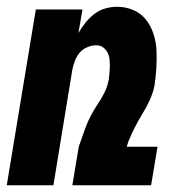

<svg xmlns="http://www.w3.org/2000/svg" viewBox="-20 -548 540 568"><path d="M0 0 86 -520H224L212 -450Q221 -466 233 -481Q245 -496 259.5 -507Q274 -518 291.5 -523Q309 -528 326 -528Q352 -528 375 -518Q398 -508 412.5 -489Q427 -470 434.5 -446.5Q442 -423 443 -398Q444 -373 442.5 -347Q441 -321 437 -295Q433 -274 423.5 -253Q414 -232 402 -212.5Q390 -193 379.5 -172.5Q369 -152 360 -130L355 -114H446L427 0H194L213 -114L232 -168Q239 -187 248 -204.5Q257 -222 268.5 -239Q280 -256 289 -274Q298 -292 301 -310L302 -313Q303 -324 304 -334.5Q305 -345 305 -355.5Q305 -366 303.5 -376Q302 -386 297 -394.5Q292 -403 284 -408.5Q276 -414 265 -414Q252 -414 238.5 -408.5Q225 -403 216 -392.5Q207 -382 202 -369Q197 -356 194 -342L138 0Z"/></svg>

Font: Iosevka Heavy Oblique
Style: Regular
Weight: 900
Italic angle: -9°
Monospace: yes
Designer: Belleve Invis
Foundry: Belleve Invis
Version: Version 32.5.0; ttfautohint (v1.8.4)